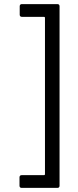

<svg xmlns="http://www.w3.org/2000/svg" viewBox="-20 -794 381 935"><path d="M270 111V-764C270 -770 266 -774 260 -774H86C80 -774 76 -770 76 -764V-722C76 -716 80 -712 86 -712H195C197 -712 199 -710 199 -708V55C199 57 197 59 195 59H85C79 59 75 63 75 69V111C75 117 79 121 85 121H260C266 121 270 117 270 111Z"/></svg>

Font: Barlow Semi Condensed
Style: Regular
Weight: 400
Width: 4
Designer: Jeremy Tribby
Foundry: Tribby Type
Version: Version 1.422;hotconv 1.0.109;makeotfexe 2.5.65596